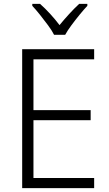

<svg xmlns="http://www.w3.org/2000/svg" viewBox="-20 -967 561 987"><path d="M464 0H94V-714H464V-662H152V-401H446V-349H152V-52H464ZM429 -937Q411 -918 389 -891Q367 -864 347 -837Q327 -810 315 -788H258Q247 -810 227 -837Q207 -864 185.5 -891Q164 -918 146 -937V-947H186Q212 -924 238.5 -895Q265 -866 286 -838Q309 -866 335.5 -895Q362 -924 387 -947H429Z"/></svg>

Font: Noto Sans Display Light
Style: Regular
Weight: 300
Designer: Monotype Design Team
Foundry: Monotype Imaging Inc.
Version: Version 2.003